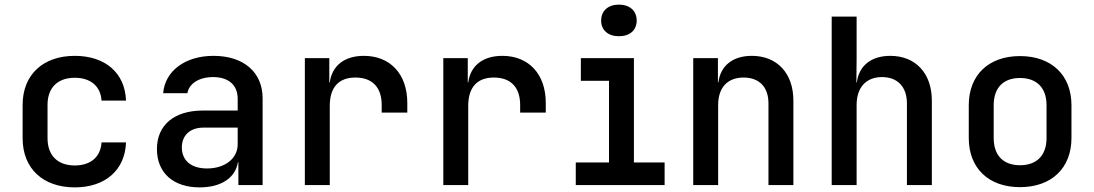

<svg xmlns="http://www.w3.org/2000/svg" viewBox="-20 -802 4740 832"><path d="M304 10C436 10 522 -65 526 -185H420C416 -121 372 -85 304 -85C230 -85 186 -128 186 -203V-348C186 -422 230 -465 304 -465C372 -465 416 -429 420 -366H526C522 -486 436 -560 304 -560C167 -560 78 -479 78 -347V-203C78 -71 167 10 304 10Z M905 -560C783 -560 695 -495 687 -398H792C799 -440 843 -468 903 -468C970 -468 1010 -434 1010 -374V-323H859C736 -323 660 -261 660 -156C660 -53 731 10 845 10C938 10 1000 -31 1011 -99H1013V0H1118V-376C1118 -489 1036 -560 905 -560ZM877 -72C809 -72 768 -106 768 -163C768 -216 804 -249 862 -249H1010V-177C1010 -115 955 -72 877 -72Z M1557 -560C1473 -560 1419 -518 1409 -445H1407V-550H1301V0H1409V-343C1409 -424 1448 -466 1520 -466C1594 -466 1634 -423 1634 -347V-314H1745V-356C1745 -481 1671 -560 1557 -560Z M2157 -560C2073 -560 2019 -518 2009 -445H2007V-550H1901V0H2009V-343C2009 -424 2048 -466 2120 -466C2194 -466 2234 -423 2234 -347V-314H2345V-356C2345 -481 2271 -560 2157 -560Z M2662 -645C2709 -645 2739 -671 2739 -713C2739 -755 2709 -782 2662 -782C2615 -782 2585 -755 2585 -713C2585 -671 2615 -645 2662 -645ZM2860 0V-98H2727V-550H2497V-452H2619V-98H2475V0Z M3238 -560C3155 -560 3102 -517 3093 -445H3091V-550H2984V0H3092V-347C3092 -424 3134 -466 3202 -466C3269 -466 3310 -426 3310 -354V0H3418V-366C3418 -485 3347 -560 3238 -560Z M3838 -560C3755 -560 3702 -517 3693 -445H3691L3692 -550V-730H3584V0H3692V-347C3692 -424 3734 -468 3802 -468C3869 -468 3910 -426 3910 -354V0H4018V-366C4018 -485 3947 -560 3838 -560Z M4400 9C4537 9 4623 -74 4623 -204V-346C4623 -476 4537 -559 4400 -559C4263 -559 4178 -476 4178 -346V-204C4178 -74 4263 9 4400 9ZM4400 -86C4328 -86 4286 -128 4286 -204V-346C4286 -422 4328 -464 4400 -464C4472 -464 4515 -422 4515 -346V-204C4515 -128 4472 -86 4400 -86Z"/></svg>

Font: Tekne LDO SemiBold
Style: Regular
Weight: 600
Monospace: yes
Designer: Alessio Laiso, Mario Rullo, Paolo Rosset
Foundry: Alessio Laiso
Version: Version 1.000;hotconv 1.0.109;makeotfexe 2.5.65596